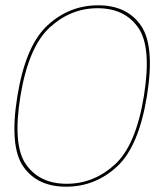

<svg xmlns="http://www.w3.org/2000/svg" viewBox="-20 -700 627 724"><path d="M229.5 4Q338.5 4 420.8 -71.5Q503 -147 534 -337.5Q564.5 -526.5 511.8 -603.2Q459 -680 350 -680Q241 -680 158.8 -604Q76.5 -528 45.5 -337.5Q15 -148 67.8 -72Q120.5 4 229.5 4ZM231.5 -7Q129.5 -7 78.2 -79.8Q27 -152.5 57 -337.5Q87.5 -522.5 166.8 -595.8Q246 -669 348 -669Q450 -669 501.2 -595.8Q552.5 -522.5 522.5 -337.5Q492.5 -152 413 -79.5Q333.5 -7 231.5 -7Z"/></svg>

Font: Anybody UltraCondensed Thin Thin
Style: Italic
Weight: 250
Italic angle: -10°
Version: Version 1.111